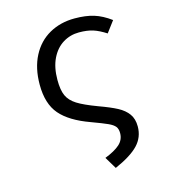

<svg xmlns="http://www.w3.org/2000/svg" viewBox="-112 -627 823 931"><g transform="rotate(-15 300.0 -162.0)"><path d="M527 -482 485 -426Q451 -448 422 -457.5Q393 -467 351 -467Q307 -467 270.5 -444.5Q234 -422 212.5 -378Q191 -334 191 -271Q191 -220 204 -191.5Q217 -163 249.5 -142.5Q282 -122 349 -97Q407 -76 440 -58.5Q473 -41 491 -16Q509 9 509 47Q509 101 472.5 139.5Q436 178 354 214L318 154Q367 135 392.5 112.5Q418 90 418 56Q418 35 408.5 23Q399 11 375 0Q351 -11 294 -32Q194 -68 148 -121.5Q102 -175 102 -271Q102 -354 133.5 -414.5Q165 -475 221 -506.5Q277 -538 348 -538Q404 -538 444.5 -525.5Q485 -513 527 -482Z"/></g></svg>

Font: Fira Mono
Style: Regular
Weight: 400
Designer: Carrois Corporate & Edenspiekermann AG
Foundry: Carrois Corporate GbR & Edenspiekermann AG
Version: Version 3.206